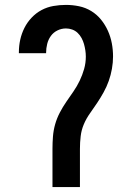

<svg xmlns="http://www.w3.org/2000/svg" viewBox="-20 -763 540 783"><path d="M194 0V-156Q194 -181 196 -206.5Q198 -232 205 -256.5Q212 -281 224 -304Q236 -327 250.5 -348Q265 -369 279.5 -390Q294 -411 305 -434Q316 -457 323 -481.5Q330 -506 330 -532Q330 -545 328 -558Q326 -571 322.5 -583.5Q319 -596 312.5 -608Q306 -620 296.5 -629Q287 -638 274.5 -642.5Q262 -647 249 -647Q231 -647 214.5 -639Q198 -631 187.5 -616.5Q177 -602 172.5 -584Q168 -566 168 -548V-546H57V-550Q57 -576 62.5 -601Q68 -626 79.5 -649Q91 -672 109 -691Q127 -710 149.5 -722Q172 -734 197.5 -738.5Q223 -743 249 -743Q276 -743 302.5 -737.5Q329 -732 352 -718Q375 -704 392 -683Q409 -662 420 -637.5Q431 -613 436 -586.5Q441 -560 441 -533Q441 -508 436.5 -482.5Q432 -457 423.5 -433Q415 -409 402.5 -386.5Q390 -364 376 -343Q362 -322 347 -301Q332 -280 322 -256.5Q312 -233 309 -207.5Q306 -182 306 -156V0Z"/></svg>

Font: Iosevka
Style: Bold
Weight: 700
Monospace: yes
Designer: Belleve Invis
Foundry: Belleve Invis
Version: Version 32.5.0; ttfautohint (v1.8.4)